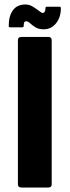

<svg xmlns="http://www.w3.org/2000/svg" viewBox="-20 -838 311 858"><path d="M211 -14Q211 0 196 0H76Q60 0 60 -14V-658Q60 -673 76 -673H196Q211 -673 211 -658ZM25 -716Q19 -716 19 -722Q19 -767 38 -792.5Q57 -818 94 -818Q111 -818 126.5 -808.5Q142 -799 154 -789.5Q166 -780 171 -780Q176 -780 179.5 -785Q183 -790 183 -800Q183 -808 189 -808H246Q252 -808 252 -801Q252 -761 230.5 -734Q209 -707 175 -707Q153 -707 138.5 -716Q124 -725 114.5 -734Q105 -743 97 -743Q91 -743 88.5 -738.5Q86 -734 86 -723Q86 -716 80 -716Z"/></svg>

Font: Glory ExtraBold
Style: Regular
Weight: 800
Designer: Robert Leuschke
Foundry: Robert Leuschke
Version: Version 1.011